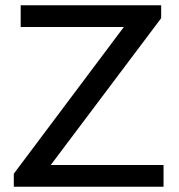

<svg xmlns="http://www.w3.org/2000/svg" viewBox="-20 -706 675 726"><path d="M32.2 0V-49.1L448.3 -603.9H58.2V-686H589.4V-637.2L171.9 -82.1H598.4V0Z"/></svg>

Font: Archivo Variable SemiBold
Style: Regular
Weight: 600
Designer: Hector Gatti
Foundry: Omnibus-Type
Version: Version 2.001